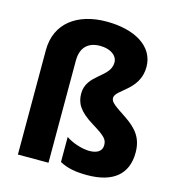

<svg xmlns="http://www.w3.org/2000/svg" viewBox="-113 -863 895 970"><g transform="rotate(15 334.0 -377.5)"><path d="M579 -595C579 -704 472 -765 326 -765C174 -765 66 -688 66 -546V0H226V-534C226 -603 263 -638 326 -638C381 -638 417 -611 417 -575C417 -496 295 -482 295 -381C295 -331 316 -292 393 -245C463 -202 475 -188 475 -158C475 -127 450 -111 409 -111C371 -111 317 -129 286 -151V-20C326 2 370 10 430 10C566 10 638 -50 638 -163C638 -239 603 -281 541 -323C481 -363 456 -378 456 -401C456 -445 579 -473 579 -595Z"/></g></svg>

Font: Noto Sans Gujarati UI SemiCondensed ExtraBold
Style: Regular
Weight: 800
Width: 4
Designer: Jelle Bosma - Monotype Design Team, Universal Thirst
Foundry: Monotype Imaging Inc.
Version: Version 2.106